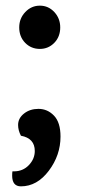

<svg xmlns="http://www.w3.org/2000/svg" viewBox="-20 -505 299 679"><path d="M103 29Q103 -16 54 -25Q44 -44 44 -63Q44 -87 65 -103.5Q86 -120 116 -120Q148 -120 171 -96Q194 -72 194 -22Q194 44 152.5 99Q111 154 54 154Q23 154 23 116Q23 106 24 101H29Q61 101 82 79Q103 57 103 29ZM121 -332Q90 -332 69 -353.5Q48 -375 48 -408Q48 -440 69.5 -462.5Q91 -485 121 -485Q151 -485 172 -462.5Q193 -440 193 -408Q193 -375 172 -353.5Q151 -332 121 -332Z"/></svg>

Font: Overlock
Style: Bold
Weight: 700
Designer: Dario Muhafara
Foundry: Dario Manuel Muhafara
Version: Version 1.001